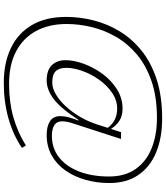

<svg xmlns="http://www.w3.org/2000/svg" viewBox="49 -806 878 1016"><g transform="rotate(90 488.0 -298.0)"><path d="M698.5 -133.5Q765 -133.5 813.2 -171.8Q861.5 -210 887.8 -278.2Q914 -346.5 914 -436Q914 -520 874.5 -576.5Q835 -633 765 -661.2Q695 -689.5 603.5 -689.5Q493.5 -689.5 410.8 -661.2Q328 -633 270 -584.8Q212 -536.5 176 -474.8Q140 -413 123.5 -345.2Q107 -277.5 107 -211.5Q107 -118.5 144 -50Q181 18.5 251.8 55.8Q322.5 93 423.5 93Q520 93 599.5 70.5Q679 48 750 4L762.5 25Q696 70.5 608 95.8Q520 121 418 121Q312.5 121 234 83.2Q155.5 45.5 112.5 -28Q69.5 -101.5 69.5 -208.5Q69.5 -282.5 88.2 -355.8Q107 -429 146.8 -494Q186.5 -559 249.5 -609.2Q312.5 -659.5 401 -688.2Q489.5 -717 606 -717Q711 -717 788 -684.5Q865 -652 906.8 -589.8Q948.5 -527.5 948.5 -438Q948.5 -371 931.5 -311Q914.5 -251 881.8 -204.8Q849 -158.5 801.8 -132.2Q754.5 -106 694 -106Q648.5 -106 621.5 -123.5Q594.5 -141 594.5 -177.5Q594.5 -207.5 607.5 -245L618 -274.5H614.5Q553 -180 503.8 -143Q454.5 -106 406 -106Q351.5 -106 325 -133.2Q298.5 -160.5 298.5 -205.5Q298.5 -249.5 317.2 -301.5Q336 -353.5 370.2 -400.5Q404.5 -447.5 451.8 -477.5Q499 -507.5 555.5 -507.5Q593.5 -507.5 619.2 -490.8Q645 -474 662 -446L679.5 -499.5H715.5L633 -245Q622 -212 622 -188.5Q622 -159 642.8 -146.2Q663.5 -133.5 698.5 -133.5ZM339 -210Q339 -171.5 357.2 -153.5Q375.5 -135.5 416.5 -135.5Q447 -135.5 479.5 -154.8Q512 -174 542.5 -207Q573 -240 597.8 -282Q622.5 -324 637.5 -370L656.5 -429Q619.5 -479 555 -479Q510.5 -479 471.2 -452.2Q432 -425.5 402.2 -383.8Q372.5 -342 355.8 -295.8Q339 -249.5 339 -210Z"/></g></svg>

Font: Newsreader Caption ExtraLight
Style: Italic
Weight: 275
Italic angle: -17°
Designer: Hugues Gentile
Foundry: Production Type
Version: Version 1.001